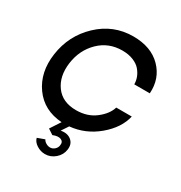

<svg xmlns="http://www.w3.org/2000/svg" viewBox="-229 -919 1259 1339"><g transform="rotate(30 401.0 -250.0)"><path d="M437 -636.2Q327.1 -636.2 251.5 -562Q175.8 -487.8 160.2 -375Q145 -262.2 199.5 -188Q253.9 -113.8 363.8 -113.8Q454.6 -113.8 517.8 -162.8Q581.1 -211.9 598.1 -270H723.1Q700.2 -168.9 602.1 -86.4Q503.9 -3.9 378.9 7.8V8.8L342.8 63Q394.5 53.2 426.3 79.6Q458 106 451.2 152.8Q445.3 197.8 409.7 228.8Q374 259.8 329.1 259.8Q293 259.8 261.5 239.5Q230 219.2 223.1 189.9L280.8 168.9Q287.6 183.1 303.7 192.6Q319.8 202.1 336.9 202.1Q356.9 202.1 373 187.5Q389.2 172.9 391.1 152.8Q396 123 371.6 113Q347.2 103 308.1 119.1L265.1 90.8L318.8 8.8Q171.9 -1 93.5 -110.6Q15.1 -220.2 37.1 -375Q60.1 -538.1 177.5 -648.9Q294.9 -759.8 454.1 -759.8Q598.1 -759.8 679 -677.5Q759.8 -595.2 751 -473.1H626Q626 -501 616 -528.1Q606 -555.2 585 -580.1Q564 -605 525.9 -620.6Q487.8 -636.2 437 -636.2Z"/></g></svg>

Font: Oakes Grotesk
Style: SemiBold Italic
Weight: 600
Designer: Samuel Oakes
Foundry: Samuel Oakes
Version: Version 1.0 | wf-rip DC20170320